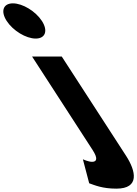

<svg xmlns="http://www.w3.org/2000/svg" viewBox="-325 -850 818 1145"><path d="M-248.1 -830C-306.1 -830 -322.7 -783 -285.1 -725C-247.5 -667 -170.1 -620 -112.1 -620C-54.1 -620 -37.5 -667 -75.1 -725C-112.7 -783 -190.1 -830 -248.1 -830ZM-133.8 -513H43.2L426.7 79C485.6 170 509.6 275 368.6 275C284.6 275 239 254 206.9 243L169.3 100C169.3 100 202 115 224 115C254 115 258.7 93 227.6 45Z"/></svg>

Font: Hussar
Style: BdOpOblSeven
Weight: 700
Foundry: Cannot Into Space Fonts
Version: Version 2.00